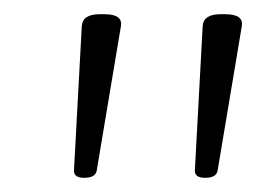

<svg xmlns="http://www.w3.org/2000/svg" viewBox="-20 -722 366 270"><path d="M98 -472Q84 -472 84 -482L95 -685Q96 -702 120 -702H127Q153 -702 150 -685L116 -482Q114 -472 99 -472ZM268 -472Q254 -472 254 -482L265 -685Q266 -702 290 -702H297Q323 -702 320 -685L286 -482Q284 -472 269 -472Z"/></svg>

Font: Asap Condensed Condensed ExtraLight
Style: Italic
Weight: 200
Width: 3
Italic angle: -6°
Designer: Pablo Cosgaya
Foundry: Omnibus-Type
Version: Version 3.001; ttfautohint (v1.8.4.7-5d5b)